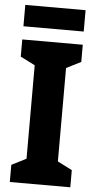

<svg xmlns="http://www.w3.org/2000/svg" viewBox="-60 -923 476 958"><g transform="rotate(5 178.5 -443.5)"><path d="M329 -887H27V-780H329ZM330 0V-86L257 -123V-591L330 -628V-714H27V-628L100 -591V-123L27 -86V0Z"/></g></svg>

Font: Noto Sans Gurmukhi Condensed ExtraBold
Style: Regular
Weight: 800
Width: 3
Designer: Jelle Bosma - Monotype Design Team
Foundry: Monotype Imaging Inc.
Version: Version 2.004